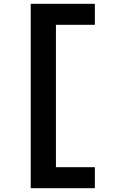

<svg xmlns="http://www.w3.org/2000/svg" viewBox="-20 -843 640 1006"><path d="M141 143V-823H477V-713H273V33H477V143Z"/></svg>

Font: Iosevka Aile Extrabold
Style: Regular
Weight: 800
Designer: Belleve Invis
Foundry: Belleve Invis
Version: Version 27.3.5; ttfautohint (v1.8.4)